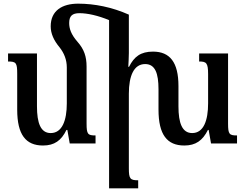

<svg xmlns="http://www.w3.org/2000/svg" viewBox="-20 -784 1344 1049"><path d="M735 201C691 201 684 193 684 136V-272C684 -371 712 -434 773 -434C828 -434 846 -383 846 -296V-185C846 -48 893 11 987 11C1049 11 1087 -16 1116 -74H1120L1133 0H1275V-44C1233 -44 1226 -50 1226 -109V-492H1068V-448C1107 -448 1117 -441 1117 -379V-219C1117 -127 1093 -57 1030 -57C975 -57 955 -112 955 -203V-314C955 -444 908 -502 816 -502C749 -502 713 -475 685 -419H681C682 -443 684 -468 684 -494V-704C592 -745 496 -764 407 -764C321 -764 257 -727 257 -640C257 -601 274 -563 305 -526C331 -493 345 -457 345 -415V-219C345 -127 320 -57 257 -57C202 -57 182 -112 182 -203V-492H24V-448C68 -448 74 -441 74 -381V-185C74 -48 121 11 215 11C277 11 315 -16 343 -74H348L361 0H502V-44C460 -44 453 -50 453 -109V-420C453 -476 439 -515 404 -555C368 -596 358 -628 358 -658C358 -696 374 -712 414 -712C458 -712 516 -699 576 -674V245H735Z"/></svg>

Font: Noto Serif Armenian Condensed Semi
Style: Regular
Weight: 600
Width: 3
Designer: Monotype Design Team
Foundry: Monotype Imaging Inc.
Version: Version 1.901